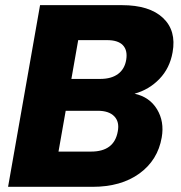

<svg xmlns="http://www.w3.org/2000/svg" viewBox="-20 -722 699 742"><path d="M435.1 -213.9Q442.4 -251 421.6 -272.5Q400.9 -293.9 357.9 -293.9H233.9L206.1 -136.2H332Q421.4 -136.2 435.1 -213.9ZM467.8 -491.2Q473.6 -527.8 454.8 -547.4Q436 -566.9 394 -566.9H282.2L255.9 -417H367.2Q410.2 -417 436 -436Q461.9 -455.1 467.8 -491.2ZM605 -190.9Q589.8 -103 518.8 -51.5Q447.8 0 337.9 0H11.2L134.8 -702.1H451.2Q557.6 -702.1 609.9 -652.8Q662.1 -603.5 647 -520Q636.2 -458.5 596.2 -417Q556.2 -375.5 500 -359.9Q558.1 -347.2 586.9 -299.6Q615.7 -252 605 -190.9Z"/></svg>

Font: SVN-Poppins
Style: Bold Italic
Weight: 700
Italic angle: -10°
Designer: Ninad Kale (Devanagari), Jonny Pinhorn (Latin)
Foundry: Indian Type Foundry
Version: Version 3.002 2017